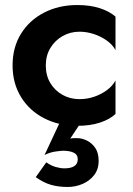

<svg xmlns="http://www.w3.org/2000/svg" viewBox="-20 -490 529 763"><path d="M162 -230Q162 -269 180 -299Q198 -329 228.5 -346.5Q259 -364 296 -364Q324 -364 352 -355Q380 -346 403.5 -329.5Q427 -313 439 -291V-424Q415 -445 376.5 -457.5Q338 -470 287 -470Q214 -470 155.5 -440Q97 -410 63.5 -356Q30 -302 30 -230Q30 -159 63.5 -104.5Q97 -50 155.5 -20Q214 10 287 10Q338 10 376.5 -2.5Q415 -15 439 -37V-170Q427 -148 404.5 -131.5Q382 -115 354 -105.5Q326 -96 296 -96Q259 -96 228.5 -113Q198 -130 180 -160Q162 -190 162 -230ZM244 -60 157 126Q179 115 201.5 112Q224 109 231 109Q256 109 272.5 116.5Q289 124 289 143Q289 161 275.5 170Q262 179 236 179Q220 179 201 173.5Q182 168 164 155L122 214Q153 236 182.5 244.5Q212 253 249 253Q280 253 308 241Q336 229 354 206Q372 183 372 149Q372 118 359 98.5Q346 79 326 69Q306 59 287 59Q280 59 273 59Q266 59 259 61L338 -58Z"/></svg>

Font: Jost SemiBold
Style: Regular
Weight: 600
Version: Version 3.710